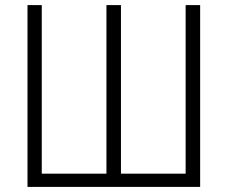

<svg xmlns="http://www.w3.org/2000/svg" viewBox="-20 -734 893 754"><path d="M88 0V-714H144V-52H398V-714H455V-52H709V-714H766V0Z"/></svg>

Font: Noto Sans UI NarrowLight
Style: Regular
Weight: 300
Width: 4
Designer: Monotype Design Team
Foundry: Monotype Imaging Inc.
Version: Version 1.001